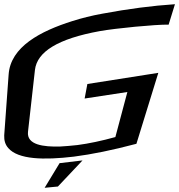

<svg xmlns="http://www.w3.org/2000/svg" viewBox="-65 -741 851 912"><path d="M736 -624 766 -721C659 -714 544 -699 421 -676C371 -667 323 -655 279 -641C127 -593 -15 -519 -24 -387L-45 -98C-46 -74 -40 -54 -26 -38C21 17 144 20 286 3C372 -8 470 -28 583 -58L687 -395L350 -342L337 -273L540 -304L483 -90C418 -72 357 -59 303 -52C273 -49 245 -46 220 -45C143 -43 61 -52 68 -115L101 -409C111 -495 210 -557 408 -593C486 -607 674 -625 736 -624ZM327 21 218 34 147 151 210 145Z"/></svg>

Font: Gamestation Warped
Style: Italic
Weight: 400
Designer: Jonas Hecksher
Foundry: Jonas Hecksher, Playtypeª, e-types AS
Version: Version 1.003